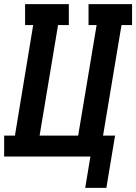

<svg xmlns="http://www.w3.org/2000/svg" viewBox="-24 -755 657 926"><path d="M387 151 412 0H-4V-101H48L136 -634H97V-735H308V-634H256L167 -101H353L442 -634H403V-735H613V-634H562L473 -101H531L489 151Z"/></svg>

Font: Iosevka Slab Extended Oblique
Style: Bold
Weight: 700
Width: 7
Italic angle: -9°
Monospace: yes
Designer: Belleve Invis
Foundry: Belleve Invis
Version: Version 11.1.1; ttfautohint (v1.8.3)